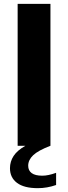

<svg xmlns="http://www.w3.org/2000/svg" viewBox="-20 -760 355 1001"><path d="M272.5 141V204.5Q225.5 221 177 221Q105.5 221 68.8 193.5Q32 166 32 117Q32 82 51 53Q70 24 112.5 0H72V-740H243V0Q179 24.5 153 49.2Q127 74 127 104Q127 129 145.2 142.5Q163.5 156 200.5 156Q231.5 156 272.5 141Z"/></svg>

Font: Encode Sans Semi Expanded
Style: Bold
Weight: 700
Width: 6
Designer: Multiple Designers
Foundry: Impallari Type
Version: Version 2.000